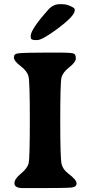

<svg xmlns="http://www.w3.org/2000/svg" viewBox="-20 -915 435 943"><path d="M163.6 -718.3H152.3Q130.9 -718.3 130.9 -731.4V-738.8Q130.9 -770.5 216.8 -867.2Q241.2 -894.5 272.9 -894.5H284.7Q312 -894.5 338.9 -878.4Q347.2 -873.5 347.2 -866.7V-864.3Q347.2 -835.4 253.9 -767.6Q186 -718.3 163.6 -718.3ZM67.9 -652.8Q98.1 -656.7 210.4 -656.7H265.1Q333 -656.7 342.8 -651.6Q352.5 -646.5 352.5 -628.2Q352.5 -609.9 320.1 -584.5Q287.6 -559.1 281.7 -533Q275.9 -506.8 275.9 -320.8Q275.9 -134.8 282.7 -108.4Q289.6 -82 315.4 -62.5Q356 -32.2 356 -14.6Q356 2.9 332.5 5.9Q309.1 8.8 181.6 8.8H92.3Q50.8 8.8 50.8 -15.1Q50.8 -36.1 83 -62.5Q115.2 -88.9 120.8 -114Q126.5 -139.2 126.5 -325.7Q126.5 -512.2 120.1 -539.1Q113.8 -565.9 81.1 -590.6Q48.3 -615.2 48.3 -632.8Q48.3 -650.4 67.9 -652.8Z"/></svg>

Font: Averia Serif Libre
Style: Bold
Weight: 700
Version: Version 1.002